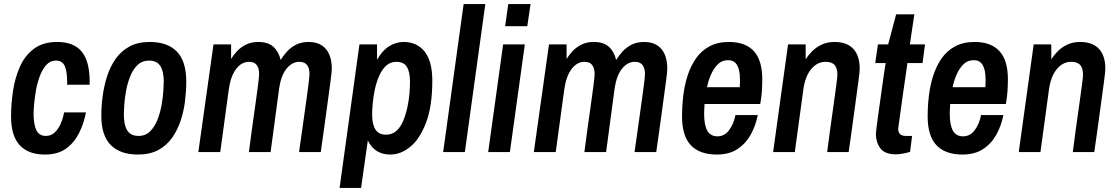

<svg xmlns="http://www.w3.org/2000/svg" viewBox="-20 -743 5460 938"><path d="M199 12Q119 12 76.5 -33.5Q34 -79 34 -174Q34 -235 43.5 -298.5Q53 -362 77 -416.5Q101 -471 145.5 -504.5Q190 -538 259 -538Q341 -538 379.5 -490.5Q418 -443 418 -345V-329H308V-345Q308 -395 296 -421Q284 -447 253 -447Q225 -447 205.5 -425Q186 -403 173.5 -368.5Q161 -334 155 -298Q149 -262 146.5 -232Q144 -202 144 -189Q144 -136 157.5 -107.5Q171 -79 204 -79Q229 -79 246.5 -95Q264 -111 276 -137.5Q288 -164 293 -194H400Q390 -140 366 -92.5Q342 -45 302 -16.5Q262 12 199 12Z M654 12Q567 12 521 -34.5Q475 -81 475 -178Q475 -223 481.5 -273Q488 -323 503 -370Q518 -417 544.5 -455Q571 -493 612 -515.5Q653 -538 711 -538Q799 -538 844.5 -490.5Q890 -443 890 -345Q890 -300 884 -250Q878 -200 862.5 -153.5Q847 -107 820.5 -69.5Q794 -32 753 -10Q712 12 654 12ZM657 -79Q691 -79 713.5 -101.5Q736 -124 749.5 -158.5Q763 -193 769.5 -230.5Q776 -268 778 -299Q780 -330 780 -345Q780 -395 763 -421Q746 -447 709 -447Q674 -447 651.5 -425Q629 -403 615.5 -368.5Q602 -334 595.5 -297Q589 -260 587 -229Q585 -198 585 -184Q585 -132 602 -105.5Q619 -79 657 -79Z M949 0 1023 -526H1109V-455Q1121 -475 1139 -494Q1157 -513 1182.5 -525.5Q1208 -538 1242 -538Q1290 -538 1316 -514Q1342 -490 1351 -450Q1364 -471 1382 -491Q1400 -511 1426 -524.5Q1452 -538 1488 -538Q1527 -538 1552 -521.5Q1577 -505 1589 -476Q1601 -447 1601 -409Q1601 -401 1599.5 -385Q1598 -369 1594.5 -344.5Q1591 -320 1586.5 -285.5Q1582 -251 1576 -208Q1570 -165 1563 -113Q1556 -61 1547 0H1441Q1449 -57 1456 -106Q1463 -155 1468.5 -195Q1474 -235 1478.5 -267Q1483 -299 1486 -322.5Q1489 -346 1490.5 -360.5Q1492 -375 1492 -381Q1492 -410 1480 -425.5Q1468 -441 1442 -441Q1407 -441 1380 -407.5Q1353 -374 1344 -313L1302 0H1196Q1203 -57 1210 -106Q1217 -155 1222.5 -195Q1228 -235 1232.5 -267Q1237 -299 1240 -322.5Q1243 -346 1244.5 -360.5Q1246 -375 1246 -381Q1246 -410 1234 -425.5Q1222 -441 1197 -441Q1160 -441 1133.5 -406Q1107 -371 1098 -308L1056 0Z M1639 175 1736 -526H1822V-451Q1848 -497 1881.5 -517.5Q1915 -538 1952 -538Q2017 -538 2054.5 -491Q2092 -444 2092 -349Q2092 -224 2061.5 -144Q2031 -64 1984.5 -26Q1938 12 1887 12Q1848 12 1820.5 -5.5Q1793 -23 1777 -57L1744 175ZM1866 -85Q1896 -85 1917 -104Q1938 -123 1950.5 -154Q1963 -185 1970.5 -220Q1978 -255 1980.5 -288Q1983 -321 1983 -344Q1983 -392 1967.5 -416.5Q1952 -441 1917 -441Q1887 -441 1866.5 -422Q1846 -403 1832.5 -372.5Q1819 -342 1811.5 -307Q1804 -272 1801 -239Q1798 -206 1798 -183Q1798 -136 1814 -110.5Q1830 -85 1866 -85Z M2145 0 2245 -723H2351L2251 0Z M2365 0 2438 -526H2544L2471 0ZM2448 -615 2463 -723H2572L2556 -615Z M2588 0 2662 -526H2748V-455Q2760 -475 2778 -494Q2796 -513 2821.5 -525.5Q2847 -538 2881 -538Q2929 -538 2955 -514Q2981 -490 2990 -450Q3003 -471 3021 -491Q3039 -511 3065 -524.5Q3091 -538 3127 -538Q3166 -538 3191 -521.5Q3216 -505 3228 -476Q3240 -447 3240 -409Q3240 -401 3238.5 -385Q3237 -369 3233.5 -344.5Q3230 -320 3225.5 -285.5Q3221 -251 3215 -208Q3209 -165 3202 -113Q3195 -61 3186 0H3080Q3088 -57 3095 -106Q3102 -155 3107.5 -195Q3113 -235 3117.5 -267Q3122 -299 3125 -322.5Q3128 -346 3129.5 -360.5Q3131 -375 3131 -381Q3131 -410 3119 -425.5Q3107 -441 3081 -441Q3046 -441 3019 -407.5Q2992 -374 2983 -313L2941 0H2835Q2842 -57 2849 -106Q2856 -155 2861.5 -195Q2867 -235 2871.5 -267Q2876 -299 2879 -322.5Q2882 -346 2883.5 -360.5Q2885 -375 2885 -381Q2885 -410 2873 -425.5Q2861 -441 2836 -441Q2799 -441 2772.5 -406Q2746 -371 2737 -308L2695 0Z M3482 12Q3398 12 3355 -33.5Q3312 -79 3312 -174Q3312 -224 3318 -275Q3324 -326 3339 -373Q3354 -420 3380 -457.5Q3406 -495 3446 -516.5Q3486 -538 3541 -538Q3622 -538 3663 -493Q3704 -448 3704 -356Q3704 -328 3702 -297Q3700 -266 3694 -235H3422Q3421 -219 3420.5 -206Q3420 -193 3420 -187Q3420 -132 3435.5 -104.5Q3451 -77 3485 -77Q3520 -77 3542.5 -108Q3565 -139 3573 -181H3682Q3672 -129 3647.5 -85Q3623 -41 3582.5 -14.5Q3542 12 3482 12ZM3434 -317H3594Q3595 -335 3595 -342.5Q3595 -350 3595 -355Q3595 -401 3581 -425Q3567 -449 3537 -449Q3508 -449 3488 -430Q3468 -411 3454.5 -381Q3441 -351 3434 -317Z M3757 0 3830 -526H3916V-453Q3929 -474 3948 -493Q3967 -512 3994 -525Q4021 -538 4058 -538Q4100 -538 4127.5 -521.5Q4155 -505 4167.5 -476Q4180 -447 4180 -409Q4180 -401 4178.5 -385Q4177 -369 4173.5 -344.5Q4170 -320 4165.5 -285.5Q4161 -251 4155 -208Q4149 -165 4142 -113Q4135 -61 4126 0H4021Q4028 -57 4035 -106Q4042 -155 4047.5 -195Q4053 -235 4057.5 -267Q4062 -299 4065 -322Q4068 -345 4069.5 -358.5Q4071 -372 4071 -376Q4071 -411 4057 -426Q4043 -441 4013 -441Q3973 -441 3943.5 -406Q3914 -371 3905 -308L3863 0Z M4357 11Q4302 11 4280.5 -19Q4259 -49 4259 -89Q4259 -95 4262.5 -122.5Q4266 -150 4271.5 -189.5Q4277 -229 4283 -271Q4289 -313 4294 -350.5Q4299 -388 4303 -411.5Q4307 -435 4307 -435H4256L4269 -526H4319L4358 -673H4447L4425 -526H4499L4487 -435H4413Q4413 -435 4410 -412Q4407 -389 4401.5 -353.5Q4396 -318 4390.5 -278Q4385 -238 4380 -201.5Q4375 -165 4371.5 -140.5Q4368 -116 4368 -114Q4368 -79 4405 -79H4436L4426 -1Q4413 3 4393 7Q4373 11 4357 11Z M4682 12Q4598 12 4555 -33.5Q4512 -79 4512 -174Q4512 -224 4518 -275Q4524 -326 4539 -373Q4554 -420 4580 -457.5Q4606 -495 4646 -516.5Q4686 -538 4741 -538Q4822 -538 4863 -493Q4904 -448 4904 -356Q4904 -328 4902 -297Q4900 -266 4894 -235H4622Q4621 -219 4620.5 -206Q4620 -193 4620 -187Q4620 -132 4635.5 -104.5Q4651 -77 4685 -77Q4720 -77 4742.5 -108Q4765 -139 4773 -181H4882Q4872 -129 4847.5 -85Q4823 -41 4782.5 -14.5Q4742 12 4682 12ZM4634 -317H4794Q4795 -335 4795 -342.5Q4795 -350 4795 -355Q4795 -401 4781 -425Q4767 -449 4737 -449Q4708 -449 4688 -430Q4668 -411 4654.5 -381Q4641 -351 4634 -317Z M4957 0 5030 -526H5116V-453Q5129 -474 5148 -493Q5167 -512 5194 -525Q5221 -538 5258 -538Q5300 -538 5327.5 -521.5Q5355 -505 5367.5 -476Q5380 -447 5380 -409Q5380 -401 5378.5 -385Q5377 -369 5373.5 -344.5Q5370 -320 5365.5 -285.5Q5361 -251 5355 -208Q5349 -165 5342 -113Q5335 -61 5326 0H5221Q5228 -57 5235 -106Q5242 -155 5247.5 -195Q5253 -235 5257.5 -267Q5262 -299 5265 -322Q5268 -345 5269.5 -358.5Q5271 -372 5271 -376Q5271 -411 5257 -426Q5243 -441 5213 -441Q5173 -441 5143.5 -406Q5114 -371 5105 -308L5063 0Z"/></svg>

Font: Archivo Narrow SemiBold
Style: Italic
Weight: 600
Italic angle: -8°
Designer: Hector Gatti
Foundry: Omnibus-Type
Version: Version 3.002